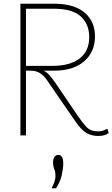

<svg xmlns="http://www.w3.org/2000/svg" viewBox="-20 -730 606 1035"><path d="M559 -36 566 -13Q554 -4 540 -0.5Q526 3 509 3Q475 3 447 -12.5Q419 -28 386 -76L229 -304Q219 -319 198 -334Q177 -349 145 -349H120V0H90V-710H271Q379 -710 435.5 -662.5Q492 -615 492 -534Q492 -450 433.5 -399.5Q375 -349 271 -349H214Q230 -343 244 -328Q258 -313 276 -287L401 -103Q425 -69 440.5 -51.5Q456 -34 472 -28Q488 -22 512 -22Q526 -22 537.5 -26.5Q549 -31 559 -36ZM268 -683H120V-375H263Q358 -375 409.5 -415Q461 -455 461 -530Q461 -599 416 -641Q371 -683 268 -683ZM258 285Q267 268 273 251.5Q279 235 279 220Q279 197 272.5 181Q266 165 266 146Q266 128 273.5 116.5Q281 105 294 105Q321 105 321 152Q321 176 313 213Q305 250 282 285Z"/></svg>

Font: Livvic Thin
Style: Regular
Weight: 250
Designer: Jacques Le Bailly, Baron von Fonthausen
Version: Version 1.001; ttfautohint (v1.8.2)